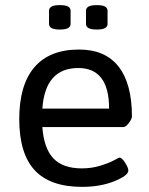

<svg xmlns="http://www.w3.org/2000/svg" viewBox="-20 -722 579 748"><path d="M145 -299H405Q405 -457 285 -457Q156 -457 145 -299ZM494 -268Q494 -259 482 -243Q470 -227 461 -227H145Q151 -144 188 -105Q225 -66 299 -66Q337 -66 371 -76.5Q405 -87 424 -97.5Q443 -108 445 -108Q455 -108 467.5 -88Q480 -68 480 -58Q480 -38 425.5 -16Q371 6 300 6Q175 6 115 -59Q55 -124 55 -258Q55 -391 114 -460Q173 -529 288 -529Q390 -529 442 -462.5Q494 -396 494 -268ZM255 -680V-629Q255 -607 215 -607H211Q171 -607 171 -629V-680Q171 -702 211 -702H215Q255 -702 255 -680ZM399 -680V-629Q399 -607 359 -607H355Q315 -607 315 -629V-680Q315 -702 355 -702H359Q399 -702 399 -680Z"/></svg>

Font: mmAsap
Style: Regular
Weight: 400
Designer: Pablo Cosgaya
Foundry: Omnibus-Type
Version: Version 1.001